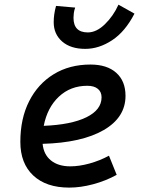

<svg xmlns="http://www.w3.org/2000/svg" viewBox="-20 -809 626 838"><path d="M286.6 -83Q325.7 -83 370.1 -95.2Q414.6 -107.4 455.6 -129.4L489.3 -45.9Q441.4 -19.5 386.7 -4.9Q332 9.8 282.2 9.8Q181.6 9.8 125.2 -43Q68.8 -95.7 68.8 -189.9Q68.8 -291.5 107.2 -367.2Q145.5 -442.9 214.4 -485.1Q283.2 -527.3 375 -527.3Q447.3 -527.3 487.5 -491.2Q527.8 -455.1 527.8 -390.6Q527.8 -296.4 432.4 -241.2Q336.9 -186 166 -181.2Q170.4 -134.8 202.1 -108.9Q233.9 -83 286.6 -83ZM170.9 -259.8Q290.5 -264.6 356.9 -297.1Q423.3 -329.6 423.3 -384.3Q423.3 -407.7 407.2 -421.1Q391.1 -434.6 361.3 -434.6Q287.6 -434.6 237.1 -387.2Q186.5 -339.8 170.9 -259.8ZM352.1 -595.7Q288.1 -595.7 251.2 -627.9Q214.4 -660.2 214.4 -711.9Q214.4 -729 216.8 -746.3Q219.2 -763.7 224.6 -783.2L308.1 -775.9Q303.7 -763.2 302.2 -752Q300.8 -740.7 300.8 -731.4Q300.8 -667.5 363.3 -667.5Q400.9 -667.5 437.7 -703.1Q474.6 -738.8 497.1 -788.6L566.9 -749.5Q526.4 -670.9 469.2 -633.3Q412.1 -595.7 352.1 -595.7Z"/></svg>

Font: Cascadia Mono PL
Style: Italic
Weight: 400
Italic angle: -10°
Monospace: yes
Designer: Aaron Bell
Foundry: Saja Typeworks
Version: Version 2404.023; ttfautohint (v1.8.4)